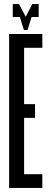

<svg xmlns="http://www.w3.org/2000/svg" viewBox="-20 -928 247 948"><path d="M136 -844 116 -780H98L78 -844H43V-908H74L107 -845L139 -908H171V-844ZM25 0V-760H189V-692H99V-414H153V-346H99V-68H189V0Z"/></svg>

Font: Commune Nuit Debout
Style: Regular
Weight: 400
Designer: Sébastien Marchal
Foundry: Sébastien Marchal
Version: Version 1.003;PS 1.3;hotconv 1.0.88;makeotf.lib2.5.647800